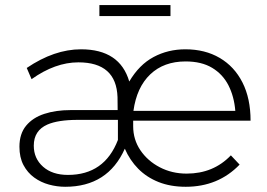

<svg xmlns="http://www.w3.org/2000/svg" viewBox="-20 -714 1022 736"><path d="M692 2Q633.5 2 587.8 -16.2Q542 -34.5 509.8 -67.2Q477.5 -100 458.5 -144Q393.5 2 230 2Q198.5 2 167.5 -6.5Q136.5 -15 111 -33.5Q85.5 -52 70 -81.2Q54.5 -110.5 54.5 -151.5Q54.5 -201 80 -232Q105.5 -263 149.8 -277.5Q194 -292 250.5 -292H431L430.5 -341.5Q426 -475 280.5 -475Q191.5 -475 101 -410.5L82.5 -453.5Q188 -525 290.5 -525Q439.5 -525 475.5 -401.5Q513.5 -466 568.8 -495.5Q624 -525 690.5 -525Q766 -525 822.2 -492Q878.5 -459 909.5 -397.8Q940.5 -336.5 940.5 -251.5H490.5V-230Q490.5 -179 518.2 -138Q546 -97 592.5 -72.8Q639 -48.5 695.5 -48.5Q798 -48.5 865 -118.5L898.5 -83Q816.5 2 692 2ZM240.5 -43.5Q380.5 -43.5 432 -177.5V-254.5H278Q202.5 -254.5 161.5 -236.5Q109.5 -213.5 109.5 -155.5Q109.5 -106.5 145 -75Q180.5 -43.5 240.5 -43.5ZM882 -289Q877.5 -344 855.8 -386.8Q834 -429.5 793.2 -454Q752.5 -478.5 691.5 -478.5Q608 -478.5 556 -429Q504 -379.5 491.5 -289ZM633.5 -652.5H361V-694.5H633.5Z"/></svg>

Font: Argentum Novus Light
Style: Regular
Weight: 300
Designer: Julieta Ulanovsky (font) & Cristiano Sobral (main changes)
Foundry: Julieta Ulanovsky (font) & Cristiano Sobral (main changes)
Version: Version 3.00;November 27, 2020;FontCreator 13.0.0.2655 64-bi